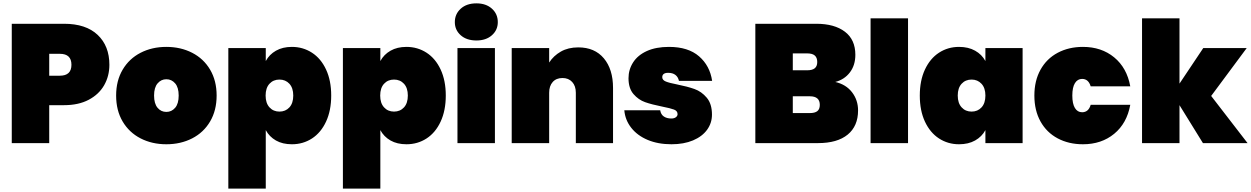

<svg xmlns="http://www.w3.org/2000/svg" viewBox="-20 -849 7421 1139"><path d="M49.8 0V-708H359.9Q489.7 -708 559.3 -642.1Q628.9 -576.2 628.9 -464.8Q628.9 -397.9 597.9 -343.5Q566.9 -289.1 506.3 -257.1Q445.8 -225.1 359.9 -225.1H272V0ZM272 -399.9H335Q403.8 -399.9 403.8 -464.8Q403.8 -529.8 335 -529.8H272Z M668.9 -282.2Q668.9 -370.1 707.5 -435.5Q746.1 -501 814 -535.9Q881.8 -570.8 966.8 -570.8Q1051.8 -570.8 1119.9 -535.9Q1188 -501 1226.6 -435.5Q1265.1 -370.1 1265.1 -282.2Q1265.1 -194.3 1226.6 -128.7Q1188 -63 1119.9 -28.1Q1051.8 6.8 966.8 6.8Q881.8 6.8 814 -28.1Q746.1 -63 707.5 -128.4Q668.9 -193.8 668.9 -282.2ZM894 -282.2Q894 -234.4 914.6 -209.7Q935.1 -185.1 966.8 -185.1Q998 -185.1 1019 -209.5Q1040 -233.9 1040 -282.2Q1040 -330.1 1019 -354.5Q998 -378.9 966.8 -378.9Q936 -378.9 915 -354.5Q894 -330.1 894 -282.2Z M1334.5 270V-564H1556.6V-486.8Q1577.6 -525.9 1617.2 -548.3Q1656.7 -570.8 1711.4 -570.8Q1777.3 -570.8 1830.6 -536.4Q1883.8 -502 1914.3 -436.5Q1944.8 -371.1 1944.8 -282.2Q1944.8 -193.4 1914.3 -127.7Q1883.8 -62 1830.8 -27.6Q1777.8 6.8 1711.4 6.8Q1656.2 6.8 1616.9 -15.6Q1577.6 -38.1 1556.6 -77.1V270ZM1555.7 -282.2Q1555.7 -237.3 1578.6 -212.2Q1601.6 -187 1637.7 -187Q1673.8 -187 1696.8 -211.9Q1719.7 -236.8 1719.7 -282.2Q1719.7 -327.1 1696.8 -352.1Q1673.8 -377 1637.7 -377Q1601.6 -377 1578.6 -352.1Q1555.7 -327.1 1555.7 -282.2Z M2014.2 270V-564H2236.3V-486.8Q2257.3 -525.9 2296.9 -548.3Q2336.4 -570.8 2391.1 -570.8Q2457 -570.8 2510.3 -536.4Q2563.5 -502 2594 -436.5Q2624.5 -371.1 2624.5 -282.2Q2624.5 -193.4 2594 -127.7Q2563.5 -62 2510.5 -27.6Q2457.5 6.8 2391.1 6.8Q2335.9 6.8 2296.6 -15.6Q2257.3 -38.1 2236.3 -77.1V270ZM2235.4 -282.2Q2235.4 -237.3 2258.3 -212.2Q2281.2 -187 2317.4 -187Q2353.5 -187 2376.5 -211.9Q2399.4 -236.8 2399.4 -282.2Q2399.4 -327.1 2376.5 -352.1Q2353.5 -377 2317.4 -377Q2281.2 -377 2258.3 -352.1Q2235.4 -327.1 2235.4 -282.2Z M2678.2 -717.8Q2678.2 -765.6 2713.1 -797.4Q2748 -829.1 2806.2 -829.1Q2863.3 -829.1 2898.2 -797.6Q2933.1 -766.1 2933.1 -717.8Q2933.1 -670.9 2898.2 -639.9Q2863.3 -608.9 2806.2 -608.9Q2748 -608.9 2713.1 -639.9Q2678.2 -670.9 2678.2 -717.8ZM2693.8 0V-564H2916V0Z M3015.6 0V-564H3237.8V-478Q3263.7 -518.1 3307.1 -543Q3350.6 -567.9 3410.6 -567.9Q3507.8 -567.9 3562.3 -502.9Q3616.7 -438 3616.7 -327.1V0H3396V-298.8Q3396 -338.9 3374.5 -362.5Q3353 -386.2 3316.9 -386.2Q3279.8 -386.2 3258.8 -362.5Q3237.8 -338.9 3237.8 -298.8V0Z M3683.6 -194.8H3896.5Q3900.4 -169.9 3918 -158Q3935.5 -146 3962.4 -146Q3979.5 -146 3989.5 -153.6Q3999.5 -161.1 3999.5 -171.9Q3999.5 -190.9 3978.5 -199Q3957.5 -207 3907.7 -216.8Q3846.7 -229 3807.1 -242.9Q3767.6 -256.8 3738 -291Q3708.5 -325.2 3708.5 -384.8Q3708.5 -436.5 3736.1 -479.2Q3763.7 -522 3817.6 -546.4Q3871.6 -570.8 3948.7 -570.8Q4062.5 -570.8 4127 -514.9Q4191.4 -459 4204.6 -369.1H4007.8Q4002.9 -392.1 3986.8 -404.5Q3970.7 -417 3943.4 -417Q3926.3 -417 3917.5 -410.4Q3908.7 -403.8 3908.7 -391.1Q3908.7 -374 3929.7 -365.5Q3950.7 -356.9 3996.6 -348.1Q4057.6 -335.9 4099.6 -321Q4141.6 -306.2 4172.6 -269.5Q4203.6 -232.9 4203.6 -168.9Q4203.6 -119.1 4174.6 -79.1Q4145.5 -39.1 4091.1 -16.1Q4036.6 6.8 3963.4 6.8Q3883.8 6.8 3822.3 -19Q3760.7 -44.9 3724.6 -91.1Q3688.5 -137.2 3683.6 -194.8Z M4460.9 0V-708H4822.3Q4930.2 -708 4992.2 -660.9Q5054.2 -613.8 5054.2 -523.9Q5054.2 -461.9 5021.7 -419.4Q4989.3 -377 4935.1 -362.8Q4999 -348.1 5034.7 -301.5Q5070.3 -254.9 5070.3 -193.8Q5070.3 -101.1 5008.8 -50.5Q4947.3 0 4832 0ZM4683.1 -178.2H4784.2Q4814 -178.2 4828.6 -189.7Q4843.3 -201.2 4843.3 -227.1Q4843.3 -277.8 4784.2 -277.8H4683.1ZM4683.1 -432.1H4769Q4798.8 -432.1 4813.5 -444.1Q4828.1 -456.1 4828.1 -481Q4828.1 -506.8 4813.7 -519.5Q4799.3 -532.2 4769 -532.2H4683.1Z M5144.5 0V-740.2H5366.7V0Z M5436.5 -282.2Q5436.5 -371.1 5467 -436.5Q5497.6 -502 5550.5 -536.4Q5603.5 -570.8 5669.4 -570.8Q5724.6 -570.8 5764.6 -548.3Q5804.7 -525.9 5825.7 -486.8V-564H6046.4V0H5825.7V-77.1Q5804.7 -38.1 5764.6 -15.6Q5724.6 6.8 5669.4 6.8Q5603.5 6.8 5550.5 -27.6Q5497.6 -62 5467 -127.4Q5436.5 -192.9 5436.5 -282.2ZM5661.6 -282.2Q5661.6 -237.3 5684.6 -212.2Q5707.5 -187 5743.7 -187Q5779.8 -187 5802.7 -211.9Q5825.7 -236.8 5825.7 -282.2Q5825.7 -327.1 5802.5 -352.1Q5779.3 -377 5743.7 -377Q5707.5 -377 5684.6 -352.1Q5661.6 -327.1 5661.6 -282.2Z M6116.2 -282.2Q6116.2 -370.1 6152.6 -435.5Q6189 -501 6254.6 -535.9Q6320.3 -570.8 6404.3 -570.8Q6514.2 -570.8 6589.6 -508.8Q6665 -446.8 6685.1 -336.9H6450.2Q6437 -380.9 6399.4 -380.9Q6372.6 -380.9 6356.9 -356Q6341.3 -331.1 6341.3 -282.2Q6341.3 -233.4 6356.7 -208.3Q6372.1 -183.1 6399.4 -183.1Q6437.5 -183.1 6450.2 -227.1H6685.1Q6665 -117.2 6589.6 -55.2Q6514.2 6.8 6404.3 6.8Q6320.3 6.8 6254.6 -28.1Q6189 -63 6152.6 -128.4Q6116.2 -193.8 6116.2 -282.2Z M6754.9 0V-740.2H6977.1V-353L7118.2 -564H7376L7165 -279.8L7380.9 0H7116.2L6977.1 -225.1V0Z"/></svg>

Font: Poppins Black
Style: Regular
Weight: 900
Designer: Ninad Kale (Devanagari), Jonny Pinhorn (Latin)
Foundry: Indian Type Foundry
Version: 4.004